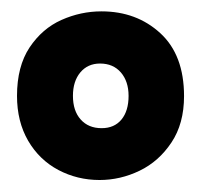

<svg xmlns="http://www.w3.org/2000/svg" viewBox="-20 -687 349 333"><path d="M9.5 -520.7Q9.5 -571.8 31.3 -604.7Q53.2 -637.5 86.6 -652.4Q120 -667.3 156 -667.3Q216.8 -667.3 258 -629.5Q299.2 -591.7 299.2 -520.3Q299.2 -472.5 277.3 -439.8Q255.5 -407 222.1 -390.9Q188.7 -374.8 152.7 -374.8Q114.2 -374.8 81.2 -392.2Q48.2 -409.7 28.8 -442.9Q9.5 -476.2 9.5 -520.7ZM203 -520.7Q203 -545.8 189.7 -561.3Q176.3 -576.8 153.5 -576.8Q132.2 -576.8 119.3 -561.4Q106.5 -546 106.5 -520.8Q106.5 -494.8 119.9 -479.8Q133.3 -464.7 156.3 -464.7Q178.3 -464.7 190.7 -479.7Q203 -494.7 203 -520.7Z"/></svg>

Font: Bricolage Grotesque 96pt Condensed ExBd
Style: Regular
Weight: 800
Width: 3
Designer: Mathieu Triay
Foundry: Atelier Triay
Version: Version 1.001;Glyphs 3.2 (3207)